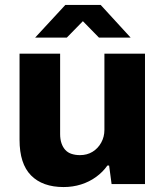

<svg xmlns="http://www.w3.org/2000/svg" viewBox="-20 -744 669 776"><path d="M237 12Q152 12 105.5 -35Q59 -82 59 -179V-527H223V-202Q223 -181 228.5 -165Q234 -149 244 -138Q254 -127 269.5 -122Q285 -117 303 -117Q332 -117 354 -130.5Q376 -144 389 -167.5Q402 -191 402 -219V-527H566V0H431L421 -75H414Q396 -49 368.5 -29Q341 -9 307.5 1.5Q274 12 237 12ZM122 -592 244 -724H387L508 -592H380L286 -688L343 -687L250 -592Z"/></svg>

Font: Archivo SemiBold ExtraBold
Style: Regular
Weight: 800
Version: Version 2.001